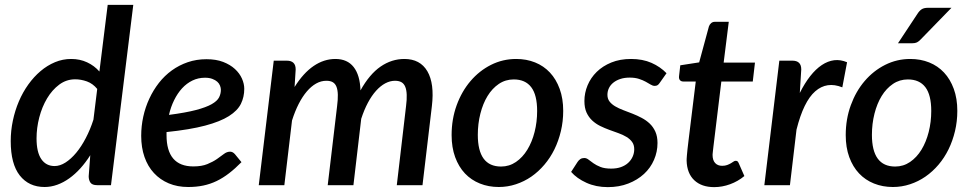

<svg xmlns="http://www.w3.org/2000/svg" viewBox="-20 -760 3986 788"><path d="M379 0Q358.5 0 351.2 -10.5Q344 -21 344 -36.5L350.5 -123Q331.5 -93 309.8 -69Q288 -45 264.2 -28Q240.5 -11 215 -1.8Q189.5 7.5 163 7.5Q98.5 7.5 61.2 -39.8Q24 -87 24 -181Q24 -223.5 32.8 -265Q41.5 -306.5 57.5 -344Q73.5 -381.5 96.2 -413.2Q119 -445 146.5 -468.2Q174 -491.5 205.8 -504.8Q237.5 -518 272 -518Q308 -518 337.5 -504.2Q367 -490.5 388 -466.5L422 -740H527L435.5 0ZM204 -78.5Q226 -78.5 248.8 -93Q271.5 -107.5 292.8 -133Q314 -158.5 332.2 -193.5Q350.5 -228.5 363.5 -269L379 -395Q361 -417 336.8 -425.8Q312.5 -434.5 288.5 -434.5Q252.5 -434.5 223.2 -412.8Q194 -391 173.2 -356.2Q152.5 -321.5 141.2 -278.2Q130 -235 130 -192Q130 -135.5 149.5 -107Q169 -78.5 204 -78.5Z M982.5 -395.5Q982.5 -362 968.8 -334Q955 -306 919.5 -283.5Q884 -261 822 -244.5Q760 -228 663.5 -218V-205Q663.5 -141.5 691 -109.2Q718.5 -77 773.5 -77Q808 -77 831 -86.5Q854 -96 870.2 -107.2Q886.5 -118.5 898.8 -128Q911 -137.5 924.5 -137.5Q935 -137.5 944 -127.5L971 -94.5Q945 -68 920 -48.8Q895 -29.5 869 -17Q843 -4.5 814.5 1.5Q786 7.5 752.5 7.5Q708 7.5 672.5 -7.5Q637 -22.5 611.8 -49.8Q586.5 -77 573 -115.8Q559.5 -154.5 559.5 -202.5Q559.5 -242.5 568 -281.2Q576.5 -320 592.8 -355Q609 -390 632.2 -419.8Q655.5 -449.5 685.2 -471Q715 -492.5 750.8 -504.8Q786.5 -517 827.5 -517Q867 -517 896 -505.8Q925 -494.5 944.2 -476.8Q963.5 -459 973 -437.5Q982.5 -416 982.5 -395.5ZM821.5 -441Q793.5 -441 769.8 -429.5Q746 -418 727.2 -397.5Q708.5 -377 694.8 -349.2Q681 -321.5 673.5 -288.5Q742.5 -297.5 784.2 -308.5Q826 -319.5 848.8 -332.5Q871.5 -345.5 879 -360.2Q886.5 -375 886.5 -391.5Q886.5 -399.5 883 -408.5Q879.5 -417.5 871.8 -424.5Q864 -431.5 851.5 -436.2Q839 -441 821.5 -441Z M1042 0 1103.5 -511H1157.5Q1175 -511 1184.2 -502.2Q1193.5 -493.5 1193.5 -475L1189 -403Q1225 -460.5 1267.2 -489.2Q1309.5 -518 1356.5 -518Q1405.5 -518 1431.5 -484.8Q1457.5 -451.5 1459.5 -389Q1496.5 -455.5 1542 -486.8Q1587.5 -518 1639.5 -518Q1704.5 -518 1734 -467.5Q1763.5 -417 1752.5 -324.5L1714 0H1608.5L1646.5 -324.5Q1650 -351.5 1649.2 -371.2Q1648.5 -391 1643.2 -403.8Q1638 -416.5 1627.8 -422.5Q1617.5 -428.5 1601 -428.5Q1581 -428.5 1561.2 -418Q1541.5 -407.5 1523.5 -387.5Q1505.5 -367.5 1490 -338.5Q1474.5 -309.5 1462.5 -272.5L1430.5 0H1325L1363.5 -324.5Q1367 -351.5 1366.5 -371.2Q1366 -391 1361 -403.8Q1356 -416.5 1346 -422.5Q1336 -428.5 1319.5 -428.5Q1297.5 -428.5 1277.5 -417.2Q1257.5 -406 1239.5 -385Q1221.5 -364 1206 -333.8Q1190.5 -303.5 1178.5 -265.5L1147 0Z M2036.5 -76.5Q2070 -76.5 2097.5 -95.2Q2125 -114 2144.2 -145.5Q2163.5 -177 2174 -218.2Q2184.5 -259.5 2184.5 -304.5Q2184.5 -370.5 2160.2 -402.2Q2136 -434 2088.5 -434Q2054.5 -434 2027.2 -415.5Q2000 -397 1981 -366Q1962 -335 1951.5 -293.5Q1941 -252 1941 -206.5Q1941 -76.5 2036.5 -76.5ZM2027 7.5Q1985 7.5 1949.5 -6.8Q1914 -21 1888.2 -48.2Q1862.5 -75.5 1848 -115.2Q1833.5 -155 1833.5 -205.5Q1833.5 -271 1854.2 -328Q1875 -385 1911 -427.2Q1947 -469.5 1995.2 -493.8Q2043.5 -518 2098.5 -518Q2140.5 -518 2176 -503.8Q2211.5 -489.5 2237 -462.2Q2262.5 -435 2277 -395.2Q2291.5 -355.5 2291.5 -305Q2291.5 -262 2282 -222Q2272.5 -182 2255.5 -147.2Q2238.5 -112.5 2214.2 -84Q2190 -55.5 2160.8 -35.2Q2131.5 -15 2097.5 -3.8Q2063.5 7.5 2027 7.5Z M2688 -420.5Q2683.5 -413.5 2678.8 -410.5Q2674 -407.5 2667 -407.5Q2659 -407.5 2650.5 -412.8Q2642 -418 2630.2 -424.5Q2618.5 -431 2602.5 -436.2Q2586.5 -441.5 2564 -441.5Q2543 -441.5 2526.2 -436Q2509.5 -430.5 2497.5 -421Q2485.5 -411.5 2479.2 -398.5Q2473 -385.5 2473 -371Q2473 -354.5 2481.8 -343.2Q2490.5 -332 2505 -323.5Q2519.5 -315 2538 -308Q2556.5 -301 2575.8 -293.5Q2595 -286 2613.5 -276.2Q2632 -266.5 2646.5 -252.8Q2661 -239 2669.8 -219.5Q2678.5 -200 2678.5 -173Q2678.5 -137 2664.2 -104Q2650 -71 2623.2 -46.2Q2596.5 -21.5 2558.8 -6.8Q2521 8 2474.5 8Q2426 8 2386.8 -9.8Q2347.5 -27.5 2324 -54.5L2350.5 -95.5Q2355.5 -103 2362 -107.2Q2368.5 -111.5 2378 -111.5Q2387 -111.5 2395.5 -104.8Q2404 -98 2415.8 -89.8Q2427.5 -81.5 2444.5 -74.8Q2461.5 -68 2488.5 -68Q2511 -68 2528.5 -74.2Q2546 -80.5 2558 -91.5Q2570 -102.5 2576.5 -117Q2583 -131.5 2583 -147.5Q2583 -165.5 2574.2 -177.5Q2565.5 -189.5 2551 -198.2Q2536.5 -207 2518.2 -213.5Q2500 -220 2480.8 -227Q2461.5 -234 2443.2 -243Q2425 -252 2410.5 -265.5Q2396 -279 2387.2 -298.2Q2378.5 -317.5 2378.5 -345.5Q2378.5 -378.5 2391.5 -409.8Q2404.5 -441 2429 -465Q2453.5 -489 2489 -503.5Q2524.5 -518 2570 -518Q2617.5 -518 2653.8 -502Q2690 -486 2715.5 -459.5Z M2798 -100.5Q2798 -104 2798.2 -108.8Q2798.5 -113.5 2799.2 -122.5Q2800 -131.5 2801.5 -146.5Q2803 -161.5 2806 -185L2835.5 -425.5H2784Q2775.5 -425.5 2770.5 -431.2Q2765.5 -437 2767 -448.5L2772 -492L2849.5 -504L2889.5 -651.5Q2892.5 -660 2898.8 -665.2Q2905 -670.5 2914 -670.5H2971L2950 -503H3078.5L3069.5 -425.5H2940.5L2912 -191Q2909.5 -170.5 2908 -158.2Q2906.5 -146 2905.8 -138.8Q2905 -131.5 2904.8 -128.8Q2904.5 -126 2904.5 -124.5Q2904.5 -102.5 2915 -91Q2925.5 -79.5 2944 -79.5Q2956 -79.5 2964.5 -82.8Q2973 -86 2979.5 -89.8Q2986 -93.5 2990.5 -96.8Q2995 -100 2999 -100Q3004.5 -100 3007 -97.8Q3009.5 -95.5 3012 -90L3035 -37.5Q3008.5 -15.5 2976.2 -3.8Q2944 8 2911 8Q2859.5 8 2829.5 -20.2Q2799.5 -48.5 2798 -100.5Z M3117 0 3178.5 -511H3232.5Q3250 -511 3259.2 -502.2Q3268.5 -493.5 3268.5 -475L3262.5 -378.5Q3282.5 -418.5 3305.2 -447.5Q3328 -476.5 3352.8 -493Q3377.5 -509.5 3403.5 -512.8Q3429.5 -516 3456.5 -504.5L3437 -401.5Q3373.5 -427 3325.8 -385.2Q3278 -343.5 3249 -228L3222 0Z M3451 0ZM3654 -76.5Q3687.5 -76.5 3715 -95.2Q3742.5 -114 3761.8 -145.5Q3781 -177 3791.5 -218.2Q3802 -259.5 3802 -304.5Q3802 -370.5 3777.8 -402.2Q3753.5 -434 3706 -434Q3672 -434 3644.8 -415.5Q3617.5 -397 3598.5 -366Q3579.5 -335 3569 -293.5Q3558.5 -252 3558.5 -206.5Q3558.5 -76.5 3654 -76.5ZM3644.5 7.5Q3602.5 7.5 3567 -6.8Q3531.5 -21 3505.8 -48.2Q3480 -75.5 3465.5 -115.2Q3451 -155 3451 -205.5Q3451 -271 3471.8 -328Q3492.5 -385 3528.5 -427.2Q3564.5 -469.5 3612.8 -493.8Q3661 -518 3716 -518Q3758 -518 3793.5 -503.8Q3829 -489.5 3854.5 -462.2Q3880 -435 3894.5 -395.2Q3909 -355.5 3909 -305Q3909 -262 3899.5 -222Q3890 -182 3873 -147.2Q3856 -112.5 3831.8 -84Q3807.5 -55.5 3778.2 -35.2Q3749 -15 3715 -3.8Q3681 7.5 3644.5 7.5ZM3885 -728 3759 -598.5Q3750.5 -589.5 3743.2 -586Q3736 -582.5 3724.5 -582.5H3665.5L3745.5 -703.5Q3753.5 -716 3762.8 -722Q3772 -728 3789 -728Z"/></svg>

Font: Lato Semibold
Style: Italic
Weight: 600
Italic angle: -7°
Designer: Lukasz Dziedzic
Foundry: tyPoland Lukasz Dziedzic
Version: Version 2.006; 2014-01-15